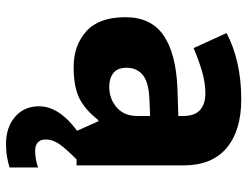

<svg xmlns="http://www.w3.org/2000/svg" viewBox="-114 -486 840 653"><g transform="rotate(90 306.5 -160.0)"><path d="M318 -560Q425 -560 484 -510Q543 -460 543 -364V0H426L393 -74H389Q354 -29 315 -9.5Q276 10 208 10Q135 10 87 -33Q39 -76 39 -166Q39 -253 100.5 -295.5Q162 -338 281 -343L375 -346V-362Q375 -402 354.5 -420Q334 -438 298 -438Q262 -438 223 -426.5Q184 -415 144 -398L93 -510Q138 -534 195 -547Q252 -560 318 -560ZM324 -248Q261 -246 236 -225.5Q211 -205 211 -170Q211 -139 229 -125Q247 -111 275 -111Q317 -111 346 -136.5Q375 -162 375 -206V-250ZM455 105Q455 124 465.5 132.5Q476 141 493 141Q508 141 524 138Q540 135 550 131V228Q534 233 514.5 236.5Q495 240 470 240Q413 240 377.5 209Q342 178 342 128Q342 49 454 -21L523 0Q490 32 472.5 56Q455 80 455 105Z"/></g></svg>

Font: Noto Sans Gurmukhi UI ExtraBold
Style: Regular
Weight: 800
Designer: Jelle Bosma - Monotype Design Team
Foundry: Monotype Imaging Inc.
Version: Version 2.004; ttfautohint (v1.8.4.7-5d5b)